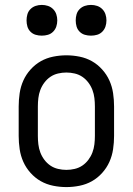

<svg xmlns="http://www.w3.org/2000/svg" viewBox="-20 -753 540 781"><path d="M250 8Q223 8 196 2.5Q169 -3 146 -16Q123 -29 104.5 -49.5Q86 -70 75 -94.5Q64 -119 60 -146Q56 -173 56 -200V-320Q56 -347 60 -374Q64 -401 75 -425.5Q86 -450 104.5 -470.5Q123 -491 146 -504Q169 -517 196 -522.5Q223 -528 250 -528Q277 -528 304 -522.5Q331 -517 354 -504Q377 -491 395.5 -470.5Q414 -450 425 -425.5Q436 -401 440 -374Q444 -347 444 -320V-200Q444 -173 440 -146Q436 -119 425 -94.5Q414 -70 395.5 -49.5Q377 -29 354 -16Q331 -3 304 2.5Q277 8 250 8ZM250 -62Q267 -62 284 -66Q301 -70 315 -79.5Q329 -89 339.5 -103Q350 -117 356 -133Q362 -149 364 -166Q366 -183 366 -200V-320Q366 -337 364 -354Q362 -371 356 -387Q350 -403 339.5 -417Q329 -431 315 -440.5Q301 -450 284 -454Q267 -458 250 -458Q233 -458 216 -454Q199 -450 185 -440.5Q171 -431 160.5 -417Q150 -403 144 -387Q138 -371 136 -354Q134 -337 134 -320V-200Q134 -183 136 -166Q138 -149 144 -133Q150 -117 160.5 -103Q171 -89 185 -79.5Q199 -70 216 -66Q233 -62 250 -62ZM350 -608Q337 -608 325 -611.5Q313 -615 304 -624Q295 -633 291.5 -645Q288 -657 288 -670Q288 -683 291.5 -695Q295 -707 304 -716Q313 -725 325 -729Q337 -733 350 -733Q363 -733 375 -729Q387 -725 396 -716Q405 -707 409 -695Q413 -683 413 -670Q413 -657 409 -645Q405 -633 396 -624Q387 -615 375 -611.5Q363 -608 350 -608ZM150 -608Q137 -608 125 -611.5Q113 -615 104 -624Q95 -633 91.5 -645Q88 -657 88 -670Q88 -683 91.5 -695Q95 -707 104 -716Q113 -725 125 -729Q137 -733 150 -733Q163 -733 175 -729Q187 -725 196 -716Q205 -707 209 -695Q213 -683 213 -670Q213 -657 209 -645Q205 -633 196 -624Q187 -615 175 -611.5Q163 -608 150 -608Z"/></svg>

Font: Iosevka Curly
Style: Regular
Weight: 400
Monospace: yes
Designer: Belleve Invis
Foundry: Belleve Invis
Version: Version 22.1.2; ttfautohint (v1.8.4)